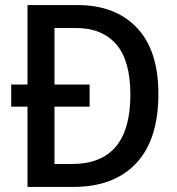

<svg xmlns="http://www.w3.org/2000/svg" viewBox="-20 -734 697 754"><path d="M285 -714Q433 -714 517.5 -625Q602 -536 602 -366Q602 -185 514.5 -92.5Q427 0 269 0H88V-315H24V-402H88V-714ZM278 -624H194V-402H332V-315H194V-90H263Q492 -90 492 -362Q492 -496 436.5 -560Q381 -624 278 -624Z"/></svg>

Font: Noto Sans Lao UI SemCond Med
Style: Regular
Weight: 500
Width: 4
Designer: Monotype Design Team
Foundry: Monotype Imaging Inc.
Version: Version 2.000; ttfautohint (v1.8.4.7-5d5b)